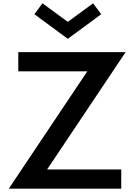

<svg xmlns="http://www.w3.org/2000/svg" viewBox="-20 -1140 820 1160"><path d="M33 0 507.5 -709H90.5V-825H739L264.5 -116H712.5V0ZM389.5 -905.5 188 -1054 236.5 -1120 389.5 -1008 542.5 -1120 591.5 -1054Z"/></svg>

Font: Spartan Thin SemiBold
Style: Regular
Weight: 600
Version: Version 1.004